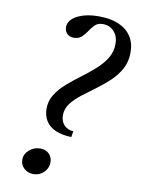

<svg xmlns="http://www.w3.org/2000/svg" viewBox="-87 -831 661 901"><g transform="rotate(10 243.0 -381.0)"><path d="M281 -191.5Q236 -193 205.2 -206.5Q174.5 -220 159 -244.8Q143.5 -269.5 143.5 -303.5Q143.5 -340.5 162.8 -370.8Q182 -401 212.2 -427.5Q242.5 -454 276.5 -479.2Q310.5 -504.5 340.8 -531.2Q371 -558 390.2 -589Q409.5 -620 409.5 -658Q409.5 -694 388.8 -716.8Q368 -739.5 335 -739.5Q312 -739.5 298.2 -726.2Q284.5 -713 273.8 -696Q263 -679 248.8 -665.8Q234.5 -652.5 210.5 -652.5Q191.5 -652.5 179.2 -664.5Q167 -676.5 167 -695.5Q167 -729 207.5 -750.5Q248 -772 311.5 -772Q366.5 -772 405.5 -755.2Q444.5 -738.5 465.2 -706.8Q486 -675 486 -630.5Q486 -586 467 -551.5Q448 -517 418.2 -489.2Q388.5 -461.5 355.2 -437.2Q322 -413 292.2 -390Q262.5 -367 243.5 -341.8Q224.5 -316.5 224.5 -286Q224.5 -257 241.5 -239Q258.5 -221 285.5 -220ZM135.5 10.5Q109.5 10.5 91.2 -6Q73 -22.5 73 -47Q73 -74.5 95.5 -94Q118 -113.5 147.5 -113.5Q173.5 -113.5 189.5 -97.8Q205.5 -82 205.5 -57.5Q205.5 -39 196 -23.5Q186.5 -8 170.8 1.2Q155 10.5 135.5 10.5Z"/></g></svg>

Font: Libre Caslon Text
Style: Italic
Weight: 400
Italic angle: -22.583°
Designer: Pablo Impallari, Rodrigo Fuenzalida, Katja Schimmel
Foundry: Pablo Impallari, Rodrigo Fuenzalida
Version: Version 2.000